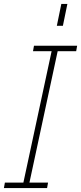

<svg xmlns="http://www.w3.org/2000/svg" viewBox="-34 -963 415 983"><path d="M84 -20 232 -709H263L115 -20ZM-14 0 -9 -28H212L207 0ZM135 -701 140 -729H361L356 -701ZM257 -831 280 -943H311L288 -831Z"/></svg>

Font: Hubot Sans Condensed ExtraLight
Style: Italic
Weight: 200
Width: 3
Italic angle: -12.0243°
Designer: Deni Anggara
Foundry: GitHub, Inc., Subsidiary of Microsoft Corporation
Version: Version 2.000